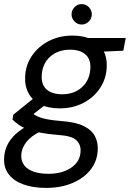

<svg xmlns="http://www.w3.org/2000/svg" viewBox="-49 -687 635 939"><path d="M176 232Q114 232 67 215.5Q20 199 -5.5 166.5Q-31 134 -29 88Q-28 54 -14 24Q0 -6 28.5 -32Q57 -58 100 -79L151 -45Q104 -23 80 7.5Q56 38 55 73Q54 101 69.5 121.5Q85 142 115.5 152.5Q146 163 188 163Q256 163 300 132.5Q344 102 345 52Q347 21 324.5 -1Q302 -23 235 -27Q187 -31 151.5 -37.5Q116 -44 89.5 -53.5Q63 -63 44.5 -75.5Q26 -88 12 -102L16 -126L125 -214L190 -188L77 -100L96 -142Q109 -132 121.5 -124.5Q134 -117 150.5 -111.5Q167 -106 191 -102Q215 -98 251 -95Q321 -90 360.5 -70.5Q400 -51 415.5 -20.5Q431 10 429 44Q428 97 396.5 139.5Q365 182 308 207Q251 232 176 232ZM243 -157Q186 -157 147.5 -177Q109 -197 90.5 -231Q72 -265 74 -308Q75 -366 106 -412.5Q137 -459 189 -486Q241 -513 306 -513Q362 -513 400 -493Q438 -473 456.5 -439.5Q475 -406 473 -363Q472 -305 441.5 -258Q411 -211 359.5 -184Q308 -157 243 -157ZM255 -226Q315 -226 353 -261.5Q391 -297 393 -355Q395 -398 368.5 -421Q342 -444 294 -444Q234 -444 195.5 -409Q157 -374 155 -316Q153 -272 179.5 -249Q206 -226 255 -226ZM373 -431 360 -501H566L554 -439ZM350 -567Q330 -567 315.5 -582Q301 -597 301 -617Q301 -637 315.5 -652Q330 -667 350 -667Q371 -667 385.5 -652Q400 -637 400 -617Q400 -597 385.5 -582Q371 -567 350 -567Z"/></svg>

Font: DM Sans 17pt
Style: Italic
Weight: 400
Italic angle: -10°
Version: Version 4.004;gftools[0.9.30]